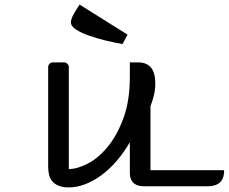

<svg xmlns="http://www.w3.org/2000/svg" viewBox="-20 -812 997 837"><path d="M280 -75Q316 -75 362 -98.5Q408 -122 449 -171.5Q490 -221 518 -296.5Q546 -372 546 -477V-540H582Q657 -540 657 -449Q657 -422 651 -397Q645 -372 636 -349V-70H957Q957 -48 951 -34.5Q945 -21 935 -13.5Q925 -6 912.5 -3Q900 0 887 0H607Q596 0 585 -2.5Q574 -5 565.5 -11.5Q557 -18 551.5 -29.5Q546 -41 546 -60V-192Q520 -147 488.5 -110.5Q457 -74 422.5 -48.5Q388 -23 351.5 -9Q315 5 280 5Q254 5 236.5 -2Q219 -9 208.5 -21Q198 -33 194 -49.5Q190 -66 190 -85V-520Q190 -528 196 -534Q202 -540 210 -540H259Q267 -540 273.5 -534Q280 -528 280 -520ZM514 -620Q479 -626 440 -635.5Q401 -645 367 -657Q333 -669 311 -683.5Q289 -698 289 -715Q289 -734 314 -772L327 -792L536 -661Z"/></svg>

Font: Warnes
Style: Regular
Weight: 400
Designer: Eduardo Rodriguez Tunni
Foundry: Eduardo Rodriguez Tunni
Version: Version 1.001